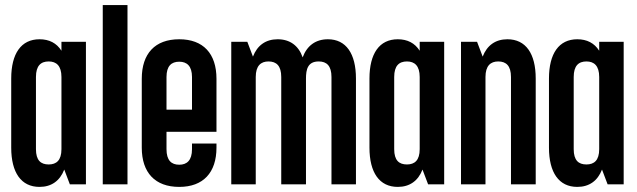

<svg xmlns="http://www.w3.org/2000/svg" viewBox="-20 -723 2499 753"><path d="M135 -569C63 -569 24 -513 24 -415V-144C24 -46 63 10 135 10C182 10 215 -14 232 -58L254 0H317V-559H221V-524C202 -554 173 -569 135 -569ZM171 -482C201 -482 221 -465 221 -421V-138C221 -94 201 -78 171 -78C140 -78 121 -94 121 -138V-421C121 -465 140 -482 171 -482Z M383 -703V0H480V-703Z M829 -206V-414C829 -513 777 -569 683 -569C588 -569 536 -513 536 -414V-144C536 -46 588 10 683 10C777 10 829 -46 829 -144V-160H733V-138C733 -94 713 -77 683 -77C652 -77 633 -94 633 -138V-206ZM633 -293V-421C633 -464 652 -481 683 -481C713 -481 733 -464 733 -421V-293Z M983 -421C983 -465 1003 -482 1033 -482C1064 -482 1083 -465 1083 -421V0H1180V-415C1180 -451 1187 -482 1230 -482C1261 -482 1280 -465 1280 -421V0H1376V-415C1376 -513 1337 -569 1266 -569C1218 -569 1184 -544 1167 -498C1151 -544 1117 -569 1069 -569C1022 -569 989 -545 972 -501L950 -559H887V0H983Z M1540 -569C1468 -569 1429 -513 1429 -415V-144C1429 -46 1468 10 1540 10C1587 10 1620 -14 1637 -58L1659 0H1722V-559H1626V-524C1607 -554 1578 -569 1540 -569ZM1576 -482C1606 -482 1626 -465 1626 -421V-138C1626 -94 1606 -78 1576 -78C1545 -78 1526 -94 1526 -138V-421C1526 -465 1545 -482 1576 -482Z M1788 -559V0H1884V-421C1884 -465 1904 -482 1934 -482C1965 -482 1984 -465 1984 -421V0H2081V-415C2081 -513 2042 -569 1970 -569C1923 -569 1890 -545 1873 -501L1851 -559Z M2244 -569C2172 -569 2133 -513 2133 -415V-144C2133 -46 2172 10 2244 10C2291 10 2324 -14 2341 -58L2363 0H2426V-559H2330V-524C2311 -554 2282 -569 2244 -569ZM2280 -482C2310 -482 2330 -465 2330 -421V-138C2330 -94 2310 -78 2280 -78C2249 -78 2230 -94 2230 -138V-421C2230 -465 2249 -482 2280 -482Z"/></svg>

Font: Modon Arabic
Style: Bold
Weight: 700
Designer: Ahmedzaza
Foundry: Ahmedzaza
Version: Version 2.010